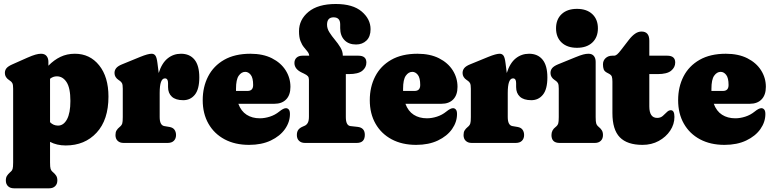

<svg xmlns="http://www.w3.org/2000/svg" viewBox="-20 -734 3966 986"><path d="M228.5 -416.5V-396.5Q257 -426 290.5 -442Q324 -458 364.5 -458Q441.5 -458 489.2 -398.5Q537 -339 537 -238Q537 -118.5 476.2 -52.8Q415.5 13 317.5 13Q272 13 237 -5.5V100Q237 124.5 239.8 133Q242.5 141.5 248 146.5L253 151Q263 159.5 268.8 168.8Q274.5 178 274.5 192.5Q274.5 211 263.2 222Q252 233 233 233H51.5Q32.5 233 21.2 222.2Q10 211.5 10 192.5Q10 178 15.8 169Q21.5 160 31.5 151L36.5 146.5Q42 142 44.8 133.2Q47.5 124.5 47.5 100V-278.5Q47.5 -298 43.8 -306Q40 -314 31.5 -319.5L27 -322.5Q5 -337 5 -359Q5 -373.5 13.5 -383.8Q22 -394 43.5 -403.5L120 -437.5Q146 -449 162.2 -453.5Q178.5 -458 190.5 -458Q209.5 -458 219 -446.5Q228.5 -435 228.5 -416.5ZM272 -342Q252.5 -342 237 -329.5V-106.5Q254 -89 278 -89Q306.5 -89 324 -121.2Q341.5 -153.5 341.5 -215.5Q341.5 -282 322 -312Q302.5 -342 272 -342Z M788.5 -410.5 795 -359Q811 -410 840.8 -434Q870.5 -458 909.5 -458Q954 -458 978.8 -427.8Q1003.5 -397.5 1003.5 -336.5Q1003.5 -276 980.8 -247.8Q958 -219.5 921 -219.5Q882 -219.5 862.5 -237.5Q843 -255.5 843 -287V-307.5Q843 -331.5 827 -331.5Q800 -331.5 800 -257V-133Q800 -90.5 824 -86.5L850.5 -82Q868 -79 876 -67.8Q884 -56.5 884 -40.5Q884 -22.5 873 -11.2Q862 0 841 0H614.5Q595.5 0 584.2 -10.8Q573 -21.5 573 -40.5Q573 -55 578.5 -64.2Q584 -73.5 594.5 -82L599.5 -86.5Q605 -91.5 607.8 -100Q610.5 -108.5 610.5 -133V-278.5Q610.5 -298 606.8 -306Q603 -314 594.5 -319.5L590 -322.5Q568 -337 568 -359Q568 -373.5 576.8 -384.2Q585.5 -395 606.5 -403.5L700.5 -442Q740 -458 758.5 -458Q771 -458 778 -448.5Q785 -439 788.5 -410.5Z M1471.5 -288Q1471.5 -246.5 1449.8 -223.8Q1428 -201 1389 -201H1204Q1218 -163 1246.5 -144.8Q1275 -126.5 1314.5 -126.5Q1339.5 -126.5 1366 -135Q1392.5 -143.5 1414 -161Q1435.5 -178.5 1448.5 -178.5Q1457 -178.5 1463 -171.5Q1469 -164.5 1469 -148.5Q1469 -107.5 1443.5 -71.2Q1418 -35 1370.8 -12.5Q1323.5 10 1259 10Q1187 10 1133.5 -18.5Q1080 -47 1050.5 -98.8Q1021 -150.5 1021 -219.5Q1021 -287.5 1048.8 -341.5Q1076.5 -395.5 1131.2 -426.8Q1186 -458 1266 -458Q1330.5 -458 1376.5 -434.8Q1422.5 -411.5 1447 -372.8Q1471.5 -334 1471.5 -288ZM1192 -278Q1192 -272.5 1192 -267H1251Q1280 -267 1280 -297.5Q1280 -334 1267.8 -349.5Q1255.5 -365 1239.5 -365Q1220 -365 1206 -345.2Q1192 -325.5 1192 -278Z M1756 -133Q1756 -89 1780 -86.5L1816 -82.5Q1853.5 -78.5 1853.5 -41.5Q1853.5 0 1812 0H1546Q1527 0 1515.8 -10.8Q1504.5 -21.5 1504.5 -40.5Q1504.5 -57.5 1512 -67.5Q1519.5 -77.5 1535 -84L1543 -87.5Q1553.5 -91.5 1560 -102.2Q1566.5 -113 1566.5 -135V-324.5Q1566.5 -336 1561.2 -342.5Q1556 -349 1540 -356.5L1530.5 -361Q1492 -379 1492 -410.5Q1492 -427.5 1503 -437.8Q1514 -448 1533.5 -448H1568Q1567 -459.5 1559 -469.2Q1551 -479 1540.8 -491.5Q1530.5 -504 1523 -523.5Q1515.5 -543 1515.5 -573.5Q1515.5 -633 1564.2 -673.2Q1613 -713.5 1704.5 -713.5Q1792 -713.5 1837.5 -674.8Q1883 -636 1883 -584Q1883 -546 1862 -525.8Q1841 -505.5 1808.5 -505.5Q1770.5 -505.5 1748.8 -528.2Q1727 -551 1727 -589.5V-609Q1727 -645 1693 -645Q1659.5 -645 1659.5 -607Q1659.5 -587 1671.8 -567.8Q1684 -548.5 1700 -529.5Q1716 -510.5 1728.2 -490.2Q1740.5 -470 1740.5 -448H1820.5Q1861.5 -448 1861.5 -413Q1861.5 -387.5 1840.5 -370.5Q1819.5 -353.5 1771 -353.5H1756Z M2329.5 -288Q2329.5 -246.5 2307.8 -223.8Q2286 -201 2247 -201H2062Q2076 -163 2104.5 -144.8Q2133 -126.5 2172.5 -126.5Q2197.5 -126.5 2224 -135Q2250.5 -143.5 2272 -161Q2293.5 -178.5 2306.5 -178.5Q2315 -178.5 2321 -171.5Q2327 -164.5 2327 -148.5Q2327 -107.5 2301.5 -71.2Q2276 -35 2228.8 -12.5Q2181.5 10 2117 10Q2045 10 1991.5 -18.5Q1938 -47 1908.5 -98.8Q1879 -150.5 1879 -219.5Q1879 -287.5 1906.8 -341.5Q1934.5 -395.5 1989.2 -426.8Q2044 -458 2124 -458Q2188.5 -458 2234.5 -434.8Q2280.5 -411.5 2305 -372.8Q2329.5 -334 2329.5 -288ZM2050 -278Q2050 -272.5 2050 -267H2109Q2138 -267 2138 -297.5Q2138 -334 2125.8 -349.5Q2113.5 -365 2097.5 -365Q2078 -365 2064 -345.2Q2050 -325.5 2050 -278Z M2576 -410.5 2582.5 -359Q2598.5 -410 2628.2 -434Q2658 -458 2697 -458Q2741.5 -458 2766.2 -427.8Q2791 -397.5 2791 -336.5Q2791 -276 2768.2 -247.8Q2745.5 -219.5 2708.5 -219.5Q2669.5 -219.5 2650 -237.5Q2630.5 -255.5 2630.5 -287V-307.5Q2630.5 -331.5 2614.5 -331.5Q2587.5 -331.5 2587.5 -257V-133Q2587.5 -90.5 2611.5 -86.5L2638 -82Q2655.5 -79 2663.5 -67.8Q2671.5 -56.5 2671.5 -40.5Q2671.5 -22.5 2660.5 -11.2Q2649.5 0 2628.5 0H2402Q2383 0 2371.8 -10.8Q2360.5 -21.5 2360.5 -40.5Q2360.5 -55 2366 -64.2Q2371.5 -73.5 2382 -82L2387 -86.5Q2392.5 -91.5 2395.2 -100Q2398 -108.5 2398 -133V-278.5Q2398 -298 2394.2 -306Q2390.5 -314 2382 -319.5L2377.5 -322.5Q2355.5 -337 2355.5 -359Q2355.5 -373.5 2364.2 -384.2Q2373 -395 2394 -403.5L2488 -442Q2527.5 -458 2546 -458Q2558.5 -458 2565.5 -448.5Q2572.5 -439 2576 -410.5Z M2943 -488.5Q2893 -488.5 2864.2 -515.5Q2835.5 -542.5 2835.5 -588.5Q2835.5 -634.5 2864.2 -661.5Q2893 -688.5 2943 -688.5Q2993 -688.5 3021.8 -661.5Q3050.5 -634.5 3050.5 -588.5Q3050.5 -542.5 3021.8 -515.5Q2993 -488.5 2943 -488.5ZM3039 -416.5V-133Q3039 -109 3041.8 -100.2Q3044.5 -91.5 3050 -86.5L3055 -82Q3065 -74 3070.8 -64.5Q3076.5 -55 3076.5 -40.5Q3076.5 -21.5 3065.2 -10.8Q3054 0 3035 0H2853.5Q2812 0 2812 -40.5Q2812 -66 2833.5 -82L2838.5 -86.5Q2844 -91.5 2846.8 -100.2Q2849.5 -109 2849.5 -133V-278.5Q2849.5 -298 2845.8 -306Q2842 -314 2833.5 -319.5L2829 -322.5Q2807 -337 2807 -359Q2807 -373.5 2815.5 -384Q2824 -394.5 2845.5 -403.5L2935 -440Q2960.5 -450.5 2975 -454.2Q2989.5 -458 3002 -458Q3020.5 -458 3029.8 -446.5Q3039 -435 3039 -416.5Z M3107 -355.5 3097.5 -360.5Q3084 -367.5 3080.2 -378Q3076.5 -388.5 3076.5 -403.5Q3076.5 -423 3090 -435.5Q3103.5 -448 3124.5 -448H3133Q3141 -448 3149 -454.5Q3157 -461 3171 -479.5L3210 -530Q3226 -550.5 3241.8 -561.2Q3257.5 -572 3274.5 -572Q3314.5 -572 3314.5 -525V-448H3406.5Q3447.5 -448 3447.5 -413Q3447.5 -388 3426.5 -370.8Q3405.5 -353.5 3357 -353.5H3314.5V-187.5Q3314.5 -128.5 3355 -128.5Q3372 -128.5 3383.5 -138.5Q3395 -148.5 3404.5 -158.2Q3414 -168 3425 -168Q3443.5 -168 3443.5 -133.5Q3443.5 -96 3421.8 -63.2Q3400 -30.5 3363 -10.2Q3326 10 3279.5 10Q3201 10 3163 -29Q3125 -68 3125 -153.5V-314.5Q3125 -331 3122.2 -340Q3119.5 -349 3107 -355.5Z M3913 -288Q3913 -246.5 3891.2 -223.8Q3869.5 -201 3830.5 -201H3645.5Q3659.5 -163 3688 -144.8Q3716.5 -126.5 3756 -126.5Q3781 -126.5 3807.5 -135Q3834 -143.5 3855.5 -161Q3877 -178.5 3890 -178.5Q3898.5 -178.5 3904.5 -171.5Q3910.5 -164.5 3910.5 -148.5Q3910.5 -107.5 3885 -71.2Q3859.5 -35 3812.2 -12.5Q3765 10 3700.5 10Q3628.5 10 3575 -18.5Q3521.5 -47 3492 -98.8Q3462.5 -150.5 3462.5 -219.5Q3462.5 -287.5 3490.2 -341.5Q3518 -395.5 3572.8 -426.8Q3627.5 -458 3707.5 -458Q3772 -458 3818 -434.8Q3864 -411.5 3888.5 -372.8Q3913 -334 3913 -288ZM3633.5 -278Q3633.5 -272.5 3633.5 -267H3692.5Q3721.5 -267 3721.5 -297.5Q3721.5 -334 3709.2 -349.5Q3697 -365 3681 -365Q3661.5 -365 3647.5 -345.2Q3633.5 -325.5 3633.5 -278Z"/></svg>

Font: Fraunces 144pt SuperSoft Black
Style: Regular
Weight: 900
Version: Version 1.000;[b76b70a41]